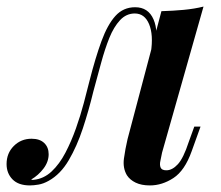

<svg xmlns="http://www.w3.org/2000/svg" viewBox="-82 -550 673 584"><path d="M411 -86Q409 -74 406 -61.5Q403 -49 406.5 -40.5Q410 -32 424 -32Q442 -32 459 -50.5Q476 -69 492 -118L509 -165H528L501 -90Q480 -31 445.5 -8.5Q411 14 374 14Q348 14 330.5 5.5Q313 -3 304 -17Q291 -39 295 -68Q299 -97 306 -127L409 -516Q444 -517 476.5 -520Q509 -523 537 -530ZM20 -3Q51 -6 75 -28.5Q99 -51 117 -85.5Q135 -120 149 -159.5Q163 -199 173 -237Q183 -275 190 -303Q208 -374 226.5 -424.5Q245 -475 269 -501.5Q293 -528 329 -528Q369 -528 385 -491Q401 -454 388 -397L377 -391Q385 -444 371.5 -476.5Q358 -509 328 -509Q302 -509 283 -488.5Q264 -468 250.5 -434.5Q237 -401 225.5 -358.5Q214 -316 202 -272Q188 -214 170 -159.5Q152 -105 127 -62.5Q102 -20 66 0Q50 9 35 11.5Q20 14 9 14Q-26 14 -44 -4.5Q-62 -23 -62 -51Q-62 -84 -40 -106Q-18 -128 14 -128Q39 -128 52.5 -115Q66 -102 66 -81Q66 -58 50.5 -37.5Q35 -17 13 -4Q14 -3 16 -3Q18 -3 20 -3Z"/></svg>

Font: Playfair Display SemiBold
Style: Italic
Weight: 600
Italic angle: -14°
Designer: Claus Eggers Sørensen
Foundry: Claus Eggers Sørensen
Version: Version 1.203